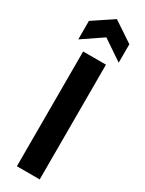

<svg xmlns="http://www.w3.org/2000/svg" viewBox="-191 -736 579 765"><g transform="rotate(30 98.5 -353.5)"><path d="M46 0V-528H151V0ZM5 -560V-645L98 -707L191 -645V-560L98 -623Z"/></g></svg>

Font: Bricolage Grotesque 48pt Condensed Medium
Style: Regular
Weight: 500
Width: 3
Designer: Mathieu Triay
Foundry: Atelier Triay
Version: Version 1.001;gftools[0.9.33.dev8+g029e19f]